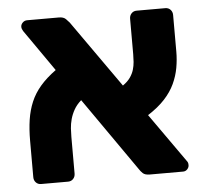

<svg xmlns="http://www.w3.org/2000/svg" viewBox="-45 -619 725 667"><g transform="rotate(-5 317.0 -285.5)"><path d="M451 0Q434 0 426.5 -7.5Q419 -15 416 -20L236 -278Q220 -264 211 -248Q202 -232 197.5 -215.5Q193 -199 192 -183.5Q191 -168 191 -154V-26Q191 -15 184 -7.5Q177 0 166 0H72Q61 0 54 -7.5Q47 -15 47 -26V-153Q47 -193 52 -226Q57 -259 69 -287.5Q81 -316 102.5 -341Q124 -366 157 -390L56 -535Q51 -543 51 -550Q51 -558 57.5 -564.5Q64 -571 73 -571H184Q200 -571 208 -563Q216 -555 220 -550L385 -316Q402 -328 411 -341Q420 -354 424 -367.5Q428 -381 429 -394.5Q430 -408 430 -421V-545Q430 -556 437 -563.5Q444 -571 455 -571H555Q566 -571 573 -563.5Q580 -556 580 -545V-417Q580 -389 575 -361Q570 -333 557.5 -306Q545 -279 522 -254Q499 -229 463 -206L583 -36Q587 -31 587.5 -27Q588 -23 588 -21Q588 -13 582 -6.5Q576 0 567 0Z"/></g></svg>

Font: Fz Rubik
Style: Bold
Weight: 700
Designer: Hubert and Fischer
Foundry: Hubert and Fischer
Version: Vit hóa bi FontZin.com